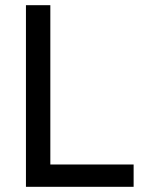

<svg xmlns="http://www.w3.org/2000/svg" viewBox="-20 -720 555 740"><path d="M80 -700H174V-86H495V0H80Z"/></svg>

Font: PT Root UI Web Medium
Style: Regular
Weight: 500
Designer: Vitaly Kuzmin
Foundry: ParaType Ltd.
Version: Version 1.001W